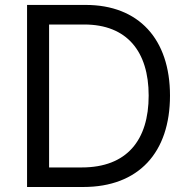

<svg xmlns="http://www.w3.org/2000/svg" viewBox="-20 -747 759 767"><path d="M312.5 0C534.1 0 659.1 -137.8 659.1 -365.1C659.1 -590.9 534.1 -727.3 322.4 -727.3H88.1V0ZM176.1 -78.1V-649.1H316.8C487.2 -649.1 573.9 -541.2 573.9 -365.1C573.9 -187.5 487.2 -78.1 306.8 -78.1Z"/></svg>

Font: Karasuma Gothic
Style: Regular
Weight: 400
Designer: Rasmus Andersson, Ryoko Nishizuka
Foundry: Genbu
Version: Version 1.00